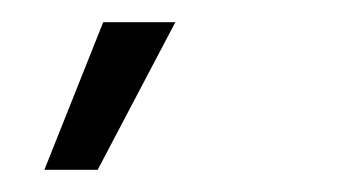

<svg xmlns="http://www.w3.org/2000/svg" viewBox="-20 -758 323 173"><path d="M68 -605H20L73 -738H138Z"/></svg>

Font: Bricolage Grotesque Condensed ExtraLight
Style: Regular
Weight: 250
Width: 3
Designer: Mathieu Triay
Foundry: Atelier Triay
Version: Version 1.000;gftools[0.9.30]